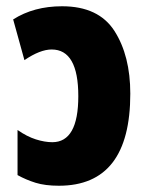

<svg xmlns="http://www.w3.org/2000/svg" viewBox="-20 -583 466 613"><path d="M22 -521 58 -391Q108 -425 145 -425Q230 -425 230 -276Q230 -129 147 -129Q123 -129 94.5 -138Q66 -147 36 -168V-24Q63 -9 93.5 0.5Q124 10 168 10Q396 10 396 -284Q396 -405 345.5 -484Q295 -563 178 -563Q88 -563 22 -521Z"/></svg>

Font: Noto Sans Display Condensed Black
Style: Regular
Weight: 900
Width: 3
Designer: Monotype Design team
Foundry: Monotype Imaging Inc.
Version: 1.000